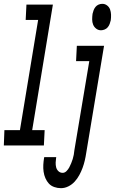

<svg xmlns="http://www.w3.org/2000/svg" viewBox="-56 -759 600 1002"><path d="M173 0H-36L-33 -80H48L143 -655H78L82 -735H220L112 -80H177ZM471 -601Q457 -601 446 -609.5Q435 -618 430 -630.5Q425 -643 425 -657.5Q425 -672 427 -687Q429 -696 432.5 -705.5Q436 -715 442.5 -723Q449 -731 458.5 -735Q468 -739 478 -739Q492 -739 503 -730.5Q514 -722 518.5 -709.5Q523 -697 523.5 -682.5Q524 -668 522 -653Q520 -644 516.5 -634.5Q513 -625 506.5 -617Q500 -609 490 -605Q480 -601 471 -601ZM262 223Q244 223 227 217Q210 211 199 199Q188 187 181 171Q174 155 171.5 137Q169 119 170 101Q171 83 174 65L175 61H238L237 63Q235 76 234.5 89Q234 102 237 114Q240 126 249 134.5Q258 143 271 143Q282 143 291 134Q300 125 305.5 114.5Q311 104 315.5 93Q320 82 323.5 71Q327 60 329 48.5Q331 37 332 26L410 -440H341L345 -520H487L394 39Q391 59 386.5 78.5Q382 98 375 117Q368 136 358 154.5Q348 173 334 188.5Q320 204 301 213.5Q282 223 262 223Z"/></svg>

Font: Iosevka Term Curly Md Obl
Style: Regular
Weight: 500
Italic angle: -9°
Designer: Belleve Invis
Foundry: Belleve Invis
Version: Version 32.3.0